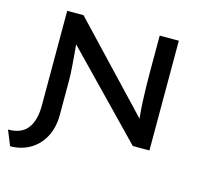

<svg xmlns="http://www.w3.org/2000/svg" viewBox="-132 -843 1280 1183"><g transform="rotate(15 508.0 -251.5)"><path d="M30 197 -9 101Q77 101 115.5 49.5Q154 -2 154 -95V-700H258L787 -141L764 -118Q758 -154 754 -196.5Q750 -239 748 -285Q746 -331 745 -378Q744 -425 744 -470V-700H866V0H760L238 -538L256 -566Q259 -532 262 -499.5Q265 -467 267.5 -436.5Q270 -406 272 -378.5Q274 -351 275 -329Q276 -307 276 -291V-70Q276 12 244 72Q212 132 156 164.5Q100 197 30 197Z"/></g></svg>

Font: Lexend Peta
Style: Regular
Weight: 400
Designer: Bonnie Shaver-Troup, Thomas Jockin
Foundry: Lexend
Version: Version 1.007